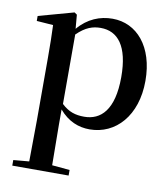

<svg xmlns="http://www.w3.org/2000/svg" viewBox="-88 -617 833 950"><g transform="rotate(10 328.5 -142.0)"><path d="M383 16C514 16 614 -93 614 -268C614 -440 523 -543 401 -543C338 -543 277 -519 229 -462L223 -532L210 -541L33 -492V-467L116 -461C118 -412 119 -366 119 -299V19L117 224L38 231V259H321V231L232 223L230 19V-57C275 -4 328 16 383 16ZM232 -434C276 -477 312 -488 351 -488C437 -488 493 -422 493 -266C493 -100 429 -41 346 -41C302 -41 268 -51 232 -85Z"/></g></svg>

Font: Noto Serif CJK KR SemiBold
Style: Regular
Weight: 600
Designer: Ryoko NISHIZUKA 西塚涼子 (kana & ideographs); Frank Grießhammer (Latin, Greek & Cyrillic); Wenlong ZHANG 张文龙 (bopomofo); San
Foundry: Adobe
Version: Version 2.001;hotconv 1.1.0;makeotfexe 2.6.0